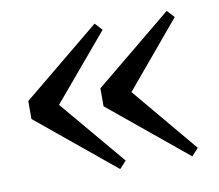

<svg xmlns="http://www.w3.org/2000/svg" viewBox="-58 -574 673 590"><g transform="rotate(-10 278.0 -279.0)"><path d="M293 -75 121 -279 293 -483 272 -506 30 -307V-251L272 -52ZM518 -75 347 -279 518 -483 497 -506 255 -307V-251L497 -52Z"/></g></svg>

Font: AllPunType SemiBold
Style: Regular
Weight: 600
Version: 1.0